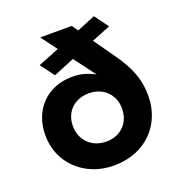

<svg xmlns="http://www.w3.org/2000/svg" viewBox="-134 -852 917 978"><g transform="rotate(-20 324.0 -363.0)"><path d="M319 12C499 12 604 -114 604 -262V-264C604 -349 579 -418 516 -507L435 -622L537 -663L482 -738L382 -697L359 -730H188L252 -644L137 -598L193 -523L307 -570L394 -454C351 -477 317 -486 271 -486C137 -486 42 -391 42 -252V-250C42 -103 159 12 319 12ZM324 -116C244 -116 190 -174 190 -247V-249C190 -323 242 -378 323 -378C404 -378 456 -320 456 -249V-247C456 -174 406 -116 324 -116Z"/></g></svg>

Font: Mission
Style: Bold
Weight: 700
Version: Version 1.000;FEAKit 1.0